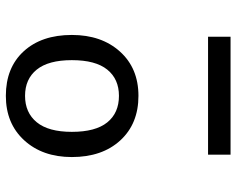

<svg xmlns="http://www.w3.org/2000/svg" viewBox="-94 -694 789 640"><g transform="rotate(-90 300.0 -374.5)"><path d="M300 -749Q394 -749 448.5 -689.5Q503 -630 503 -529Q503 -430 447.5 -368.5Q392 -307 300 -307Q207 -307 151.5 -367.5Q96 -428 96 -529Q96 -627 152 -688Q208 -749 300 -749ZM180 -529Q180 -450 211.5 -411Q243 -372 300 -372Q356 -372 387.5 -411Q419 -450 419 -529Q419 -607 387.5 -646Q356 -685 300 -685Q244 -685 212 -646Q180 -607 180 -529ZM497 -75V0H104V-75Z"/></g></svg>

Font: Fira Mono
Style: Regular
Weight: 400
Designer: Carrois Corporate & Edenspiekermann AG
Foundry: Carrois Corporate GbR & Edenspiekermann AG
Version: Version 3.206;PS 003.206;hotconv 1.0.70;makeotf.lib2.5.58329